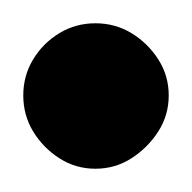

<svg xmlns="http://www.w3.org/2000/svg" viewBox="-32 -623 165 165"><g transform="rotate(90 50.5 -540.5)"><path d="M-12 -540Q-12 -523 -3.5 -509Q5 -495 19 -486.5Q33 -478 50 -478Q67 -478 81 -486.5Q95 -495 104 -509Q113 -523 113 -540Q113 -557 104 -571Q95 -585 81 -594Q67 -603 50 -603Q33 -603 19 -594Q5 -585 -3.5 -571Q-12 -557 -12 -540Z"/></g></svg>

Font: Linefont Medium
Style: Regular
Weight: 500
Monospace: yes
Version: Version 3.002;gftools[0.9.33]